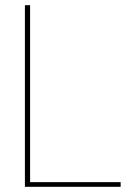

<svg xmlns="http://www.w3.org/2000/svg" viewBox="-20 -720 524 740"><path d="M76 0V-700H96V-18H445V0Z"/></svg>

Font: DM Sans 16pt Thin
Style: Regular
Weight: 250
Version: Version 4.004;gftools[0.9.30]